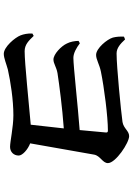

<svg xmlns="http://www.w3.org/2000/svg" viewBox="140 -888 719 1040"><g transform="rotate(90 500.0 -368.5)"><path d="M175 -191 162 -184C161 -156 166 -136 172 -120C184 -89 235 -29 272 -29C295 -29 327 -43 357 -51C425 -66 521 -81 605 -81C669 -81 747 -63 776 -63C803 -63 823 -82 823 -110C823 -130 791 -159 757 -172L818 -518C824 -552 864 -564 864 -593C864 -635 754 -708 718 -708C689 -708 677 -678 641 -672C584 -664 342 -640 270 -640C241 -640 218 -660 194 -686L179 -680C178 -660 179 -640 184 -620C193 -589 242 -529 278 -529C303 -529 329 -547 368 -555C456 -573 612 -593 688 -593C696 -593 699 -590 698 -581L685 -440C561 -431 339 -406 294 -406C268 -406 239 -423 215 -441L202 -434C202 -414 207 -388 216 -371C230 -340 274 -298 303 -298C325 -298 343 -314 377 -320C442 -330 564 -346 676 -354L656 -175C540 -165 322 -142 258 -142C222 -142 201 -164 175 -191Z"/></g></svg>

Font: Noto Serif CJK KR
Style: Bold
Weight: 700
Designer: Ryoko NISHIZUKA 西塚涼子 (kana & ideographs); Frank Grießhammer (Latin, Greek & Cyrillic); Wenlong ZHANG 张文龙 (bopomofo); San
Foundry: Adobe
Version: Version 2.001;hotconv 1.1.0;makeotfexe 2.6.0